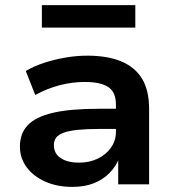

<svg xmlns="http://www.w3.org/2000/svg" viewBox="-20 -722 683 752"><path d="M263 10Q203 10 156.5 -11Q110 -32 84 -67.5Q58 -103 58 -148Q58 -199 88.5 -231.5Q119 -264 186.5 -280Q254 -296 367 -296H452V-217H371Q320 -217 285.5 -213.5Q251 -210 230 -202.5Q209 -195 200 -183Q191 -171 191 -153Q191 -121 217.5 -103Q244 -85 290 -85Q330 -85 362.5 -100.5Q395 -116 414.5 -143.5Q434 -171 434 -205V-313Q434 -361 404 -381Q374 -401 312 -401Q263 -401 214.5 -388.5Q166 -376 118 -350L81 -444Q113 -463 153 -476Q193 -489 236.5 -496.5Q280 -504 322 -504Q401 -504 455 -481.5Q509 -459 536.5 -413.5Q564 -368 564 -295V0H443V-105L448 -106Q435 -71 409.5 -45Q384 -19 348 -4.5Q312 10 263 10ZM144 -614V-702H510V-614Z"/></svg>

Font: Nunito Sans 10pt SemiExpanded
Style: Bold
Weight: 700
Width: 6
Designer: Vernon Adams
Foundry: Vernon Adams
Version: Version 3.101;gftools[0.9.27]